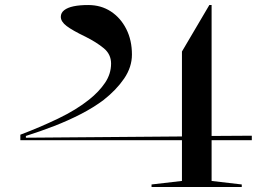

<svg xmlns="http://www.w3.org/2000/svg" viewBox="-20 -744 1083 764"><path d="M61 -186V-208Q138 -237 211 -272Q284 -307 335 -348Q374 -379 398 -414.5Q422 -450 422 -491Q422 -528 393 -552Q364 -576 320 -598Q268 -623 245 -640.5Q222 -658 222 -677Q222 -693 235.5 -703.5Q249 -714 273 -719Q297 -724 331 -724Q382 -724 421 -698.5Q460 -673 482.5 -628.5Q505 -584 505 -527Q505 -477 474 -431.5Q443 -386 392 -346Q352 -316 301.5 -290Q251 -264 195.5 -242.5Q140 -221 83 -203V-196L704 -201V-539L813 -724H822V-203L982 -204V-186H822V-24L942 -10V0H583V-10L704 -24V-186Z"/></svg>

Font: Kalnia Expanded Light
Style: Regular
Weight: 300
Width: 7
Designer: Frida Medrano
Foundry: Frida Medrano
Version: Version 1.105